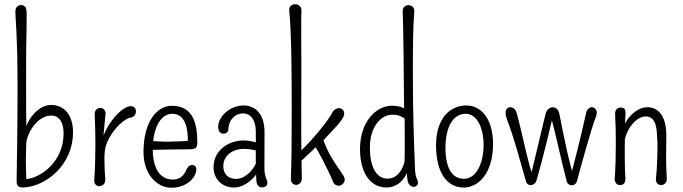

<svg xmlns="http://www.w3.org/2000/svg" viewBox="-20 -882 3250 914"><path d="M105 -201.7C110.8 -253.9 160.2 -332 224.1 -332C257.8 -332 282.7 -304.7 282.7 -248C282.7 -88.4 138.7 -22 95.2 -30.3L105.5 -11.7C104.5 -59.6 103 -100.1 103 -115.7C103 -127.9 103.5 -147.9 105 -201.7ZM80.6 -857.9C69.3 -857.9 51.8 -851.1 53.2 -822.8C63 -664.6 63.5 -574.2 63.5 -440.4C63.5 -231.9 59.1 -72.3 59.1 -18.1C59.1 10.7 78.6 11.2 95.7 10.3C199.2 3.9 327.6 -96.7 327.6 -252.4C327.6 -332.5 287.6 -382.3 223.1 -382.3C169.9 -382.3 119.1 -330.1 99.1 -264.6L105.5 -263.7C103.5 -367.7 104.5 -544.4 104.5 -612.8C104.5 -699.2 106.9 -710.4 106.9 -817.4C106.9 -841.3 101.6 -857.9 80.6 -857.9Z M600.6 -321.8C621.6 -325.2 627 -340.3 627 -352.1C627 -365.2 619.6 -376.5 602.1 -376.5C563.5 -376.5 494.1 -304.7 466.3 -218.8L470.2 -202.1C475.6 -282.2 481 -317.9 482.4 -337.9C483.9 -358.4 470.2 -368.2 457.5 -368.2C444.8 -368.2 429.7 -357.9 430.7 -337.9C432.6 -298.3 434.1 -248 434.1 -198.2C434.1 -136.7 432.1 -67.4 428.7 -25.9C426.8 -5.9 439.9 4.4 452.6 4.4C467.3 4.4 482.4 -6.8 481 -28.3C478.5 -60.5 477.1 -95.7 477.1 -126.5C477.1 -139.2 477.5 -147.5 479 -162.6C486.3 -234.9 562 -314.9 600.6 -321.8Z M694.3 -168.5C730 -168.9 827.1 -171.4 882.8 -171.4C913.1 -171.4 919.9 -178.7 919.4 -207.5C918 -286.6 903.8 -378.4 797.9 -378.4C729 -378.4 663.1 -305.7 663.1 -157.7C663.1 -52.7 727.1 11.7 795.4 11.7C862.8 11.7 913.6 -31.2 914.6 -76.2C915 -89.4 906.2 -96.7 895.5 -96.7C880.9 -96.7 873 -86.9 865.2 -69.3C854 -45.4 836.4 -27.3 803.2 -27.3C741.7 -27.3 706.1 -79.1 707 -179.7C707.5 -237.3 728.5 -340.3 800.3 -340.3C864.7 -340.3 876.5 -264.2 874 -200.2L897.5 -214.4C876.5 -209.5 799.3 -207.5 775.9 -207.5C746.1 -207.5 712.4 -210.4 694.3 -210.9Z M1207 -63C1207 -70.3 1204.1 -114.7 1204.1 -121.6C1200.7 -96.2 1159.2 -30.3 1103 -30.3C1067.4 -30.3 1043 -53.2 1043 -90.3C1043 -144.5 1090.8 -173.3 1140.6 -173.3C1174.3 -173.3 1202.1 -165.5 1210.9 -160.2C1210.9 -168 1208 -193.4 1208 -200.7C1195.8 -206.1 1167 -213.4 1140.6 -213.4C1070.8 -213.4 996.6 -169.4 996.6 -85.4C996.6 -27.8 1039.6 10.7 1093.8 10.7C1145.5 10.7 1190.4 -33.7 1207 -63ZM1197.8 -182.6C1196.8 -85 1199.7 -40.5 1199.7 -34.2C1199.7 -11.2 1204.1 10.3 1229 10.3C1241.2 10.3 1252.9 1 1252.9 -11.2C1252.9 -27.3 1238.8 -37.6 1238.8 -82.5C1238.8 -143.1 1239.3 -190.4 1239.3 -252C1239.3 -346.7 1189.9 -379.9 1138.7 -379.9C1076.2 -379.9 1020 -328.1 1018.6 -280.8C1018.1 -257.8 1027.8 -245.6 1043.9 -245.6C1056.2 -245.6 1069.3 -252.4 1067.4 -273.4C1071.8 -315.4 1102.1 -342.3 1137.2 -342.3C1170.4 -342.3 1197.8 -314 1197.8 -256.3V-182.6Z M1618.7 -340.3C1618.7 -356.4 1607.4 -367.2 1594.2 -367.2C1583.5 -367.2 1569.3 -360.8 1562 -346.2C1541.5 -304.2 1454.6 -201.2 1405.3 -158.2L1415 -151.4C1412.6 -272 1414.6 -438.5 1414.6 -564.5C1414.6 -675.8 1412.6 -773.4 1415 -831.1C1415.5 -851.6 1400.4 -861.8 1384.8 -861.8C1369.6 -861.8 1355 -851.6 1356.9 -831.1C1367.2 -731.4 1368.7 -542.5 1368.7 -368.2C1368.7 -238.8 1368.2 -114.3 1364.7 -32.2C1364.3 -11.7 1376.5 -2 1389.6 -2C1403.3 -2 1417.5 -13.2 1417 -35.2C1416.5 -65.4 1414.6 -116.7 1415 -136.2L1403.3 -106C1418.5 -120.6 1472.7 -170.4 1493.7 -190.9L1474.6 -195.3C1496.6 -159.7 1542.5 -73.2 1565.4 -16.6C1570.8 -3.4 1582 2 1592.8 2C1606.9 2 1621.1 -11.7 1621.1 -26.9C1621.1 -31.7 1619.6 -36.6 1616.7 -42.5C1587.4 -90.8 1538.6 -146.5 1515.1 -231L1515.6 -210C1552.2 -251.5 1618.7 -311.5 1618.7 -340.3Z M1846.2 -378.9C1771.5 -378.9 1693.8 -303.7 1693.8 -173.3C1693.8 -50.3 1749 10.7 1820.3 10.7C1858.9 10.7 1901.9 -12.2 1924.8 -77.1L1918.5 -79.6C1915 -46.9 1919.9 -16.1 1925.3 -7.8C1931.6 3.4 1940.9 7.3 1949.2 7.3C1960 7.3 1969.7 -1 1969.7 -13.2C1969.7 -24.4 1955.6 -37.6 1955.6 -82.5C1950.2 -201.2 1945.3 -356.4 1945.3 -542C1945.3 -657.2 1946.8 -761.7 1952.1 -826.7C1954.1 -847.7 1939 -857.4 1924.8 -857.4C1909.7 -857.4 1896 -847.7 1897 -826.7C1900.4 -745.6 1902.3 -525.9 1903.8 -347.7L1917.5 -357.4C1898.4 -372.6 1872.6 -378.9 1846.2 -378.9ZM1824.2 -31.7C1769.5 -31.7 1740.7 -92.3 1740.7 -178.2C1740.7 -282.7 1796.4 -335.9 1846.2 -335.9C1877.9 -335.9 1891.6 -327.1 1906.2 -317.9C1906.2 -262.2 1907.7 -167 1905.8 -113.8C1898.9 -82 1876.5 -31.7 1824.2 -31.7Z M2188.5 10.7C2260.3 9.8 2327.1 -60.5 2327.1 -196.3C2327.1 -315.4 2271 -379.9 2200.7 -379.9C2117.2 -379.9 2055.7 -313 2055.7 -190.9C2055.7 -53.2 2113.3 12.2 2188.5 10.7ZM2196.8 -340.3C2250 -340.3 2282.2 -274.4 2282.2 -191.4C2282.2 -111.3 2250.5 -30.8 2188.5 -30.8C2135.3 -30.8 2100.6 -76.2 2100.6 -179.2C2100.6 -273.4 2134.8 -340.3 2196.8 -340.3Z M2598.6 -343.3C2621.1 -261.7 2650.9 -122.1 2678.2 -17.1C2681.2 -6.3 2691.4 0 2701.7 0C2711.4 0 2723.1 -6.3 2726.6 -20C2738.3 -65.4 2795.9 -274.9 2817.4 -328.1C2819.8 -335 2820.8 -340.3 2820.8 -345.7C2820.8 -361.3 2809.6 -371.6 2797.9 -371.6C2787.6 -371.6 2773.9 -363.3 2770 -343.8C2739.3 -205.6 2714.8 -111.8 2693.4 -32.2H2714.8C2693.4 -88.4 2662.6 -236.8 2643.6 -336.4C2638.7 -360.8 2628.4 -371.1 2610.4 -371.1C2593.8 -371.1 2581.5 -357.4 2576.7 -338.4L2502.9 -29.8H2522.5C2497.1 -84 2467.3 -245.1 2439.5 -344.2C2434.6 -362.8 2420.4 -371.6 2409.2 -371.6C2397 -371.6 2386.7 -362.3 2386.7 -343.8C2386.7 -336.4 2388.2 -328.1 2391.6 -318.4C2428.7 -222.2 2451.2 -131.3 2484.4 -17.1C2487.8 -5.4 2497.6 -0.5 2506.3 -0.5C2517.1 -0.5 2529.3 -9.3 2533.2 -20.5C2565.4 -130.4 2599.1 -274.4 2615.7 -343.3Z M2957 -36.1C2954.1 -81.5 2954.1 -121.1 2954.1 -165.5C2954.1 -181.6 2954.1 -199.7 2954.6 -217.8C2965.8 -273.4 3010.3 -327.6 3053.7 -327.6C3090.3 -327.6 3105.5 -296.4 3107.4 -242.7C3107.9 -229.5 3109.9 -211.4 3109.9 -195.8C3109.9 -140.1 3107.4 -73.2 3102.5 -31.2C3100.6 -11.2 3113.8 -1 3127 -1C3140.6 -1 3155.8 -11.7 3154.3 -33.7C3151.9 -67.9 3150.9 -99.6 3150.9 -131.3C3150.9 -163.6 3151.9 -200.2 3151.9 -236.8C3151.9 -335.9 3109.9 -371.6 3061 -371.6C3025.4 -371.6 2977.1 -343.3 2950.2 -282.7L2955.1 -280.3C2956.5 -294.4 2955.6 -322.8 2957.5 -335.9C2959.5 -356.4 2955.6 -370.1 2935.5 -370.1C2916.5 -370.1 2907.2 -357.4 2908.2 -337.4C2910.6 -297.4 2911.6 -248.5 2911.6 -198.7C2911.6 -137.2 2909.7 -74.7 2906.2 -33.2C2904.8 -13.2 2917.5 -1 2930.2 -1C2952.6 -1 2958 -14.6 2957 -36.1Z"/></svg>

Font: Pompiere 
Style: Regular
Weight: 400
Designer: Karolina Lach
Foundry: Sorkin Type Co.
Version: Version 1.001